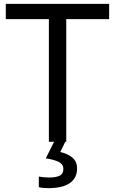

<svg xmlns="http://www.w3.org/2000/svg" viewBox="-20 -734 596 994"><path d="M323 0H233V-635H10V-714H545V-635H323ZM379 139Q379 187 342 213.5Q305 240 231 240Q199 240 181 235V180Q190 182 205 183.5Q220 185 234 185Q270 185 289 175.5Q308 166 308 141Q308 115 281.5 103Q255 91 217 86L260 0H318L292 53Q328 61 353.5 81Q379 101 379 139Z"/></svg>

Font: TSCustom
Style: Regular
Weight: 400
Designer: Monotype Design Team
Foundry: Monotype Imaging Inc.
Version: Version 2.004; ttfautohint (v1.8.3) -l 8 -r 50 -G 200 -x 14 